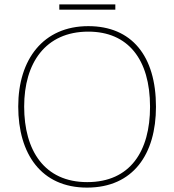

<svg xmlns="http://www.w3.org/2000/svg" viewBox="-20 -844 794 874"><path d="M505 -824H250V-800H505ZM690 -358C690 -590 579 -725 382 -725C177 -725 63 -574 63 -359C63 -143 168 10 376 10C587 10 690 -143 690 -358ZM90 -359C90 -556 186 -700 382 -700C562 -700 663 -575 663 -358C663 -156 573 -15 377 -15C182 -15 90 -159 90 -359Z"/></svg>

Font: Noto Sans Malayalam Thin
Style: Regular
Weight: 100
Designer: Jelle Bosma - Monotype Design Team
Foundry: Monotype Imaging Inc.
Version: Version 2.104